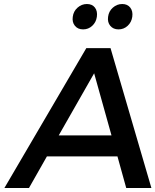

<svg xmlns="http://www.w3.org/2000/svg" viewBox="-20 -941 778 961"><path d="M2 0 412.1 -700.2H533.2L737.8 0H611.8L567.9 -158.2H214.8L125 0ZM273.9 -263.2H538.1L451.2 -574.2ZM344.2 -856.9Q347.7 -884.8 368.2 -902.8Q388.7 -920.9 415 -920.9Q441.4 -920.9 455.1 -903.1Q468.8 -885.3 464.8 -856.9Q460.9 -829.6 441.7 -811.8Q422.4 -793.9 396 -793.9Q369.6 -793.9 355 -811.8Q340.3 -829.6 344.2 -856.9ZM521 -856.9Q524.4 -884.8 544.9 -902.8Q565.4 -920.9 591.8 -920.9Q618.2 -920.9 632.1 -902.8Q646 -884.8 642.1 -856.9Q638.2 -829.6 618.9 -811.8Q599.6 -793.9 573.2 -793.9Q546.9 -793.9 532 -811.8Q517.1 -829.6 521 -856.9Z"/></svg>

Font: Trueno
Style: Italic
Weight: 400
Designer: Julieta Ulanovsky
Foundry: Julieta Ulanovsky
Version: Version 3.001b | FøM Fix